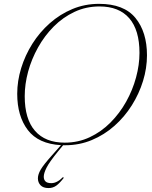

<svg xmlns="http://www.w3.org/2000/svg" viewBox="-20 -745 792 998"><path d="M207.5 173.5Q207.5 189 216.5 198Q225.5 207 247 207Q276.5 207 307.5 175.5L311.5 179.5Q290 207.5 272.5 220Q255 232.5 232.5 232.5Q204.5 232.5 190.8 218Q177 203.5 177 182Q177 161.5 191.8 136.2Q206.5 111 250.5 62L297 9.5Q179.5 3 124.5 -69.2Q69.5 -141.5 69.5 -257.5Q69.5 -324 90 -390.8Q110.5 -457.5 148.2 -517.5Q186 -577.5 238.8 -624.2Q291.5 -671 356.2 -698Q421 -725 495 -725Q624 -725 684 -651.8Q744 -578.5 744 -457.5Q744 -391 723.5 -324.2Q703 -257.5 665.2 -197.5Q627.5 -137.5 574.8 -90.8Q522 -44 457.2 -17Q392.5 10 318.5 10Q313 10 308 10L282.5 41Q236 98 221.8 126.8Q207.5 155.5 207.5 173.5ZM108.5 -245Q108.5 -126 162 -64.8Q215.5 -3.5 316.5 -3.5Q386.5 -3.5 446.5 -31.8Q506.5 -60 554.2 -108Q602 -156 635.8 -216.5Q669.5 -277 687.2 -342.5Q705 -408 705 -470Q705 -589 651.8 -650.2Q598.5 -711.5 497 -711.5Q427 -711.5 367 -683.2Q307 -655 259.2 -607Q211.5 -559 177.8 -498.5Q144 -438 126.2 -372.8Q108.5 -307.5 108.5 -245Z"/></svg>

Font: Newsreader Display ExtraLight
Style: Italic
Weight: 275
Italic angle: -17°
Designer: Hugues Gentile
Foundry: Production Type
Version: Version 1.002